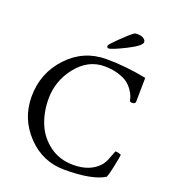

<svg xmlns="http://www.w3.org/2000/svg" viewBox="-151 -951 943 1066"><g transform="rotate(20 320.5 -417.5)"><path d="M619.1 -178.7Q619.1 -168 605.5 -104Q591.8 -40 585.9 -37.1Q514.6 5.9 352.5 5.9Q223.6 5.9 133.3 -88.9Q43 -183.6 43 -314.5Q43 -453.1 135.7 -552.2Q228.5 -651.4 363.3 -651.4Q478.5 -651.4 600.6 -627Q598.6 -496.1 598.6 -486.3Q598.6 -471.7 578.1 -471.7Q568.4 -471.7 565.4 -476.6Q562.5 -489.3 558.1 -502.4Q553.7 -515.6 539.6 -536.6Q525.4 -557.6 505.4 -572.8Q485.4 -587.9 448.7 -599.1Q412.1 -610.4 366.2 -610.4Q270.5 -610.4 203.1 -525.9Q135.7 -441.4 135.7 -335Q135.7 -255.9 163.1 -189.5Q190.4 -123 249.5 -79.6Q308.6 -36.1 389.6 -36.1Q486.3 -36.1 539.1 -92.8Q552.7 -107.4 563 -131.3Q573.2 -155.3 578.6 -171.4Q584 -187.5 586.9 -187.5Q592.8 -187.5 601.1 -185.5Q609.4 -183.6 614.3 -181.6ZM342.8 -723.6Q342.8 -730.5 387.7 -774.4Q432.6 -818.4 459 -837.9Q464.8 -840.8 476.6 -840.8Q502 -840.8 514.6 -831.5Q527.3 -822.3 527.3 -811.5Q527.3 -789.1 449.2 -750Q371.1 -710.9 352.5 -710.9Q342.8 -710.9 342.8 -723.6Z"/></g></svg>

Font: Crimson Text
Style: Roman
Weight: 400
Version: Version 0.13